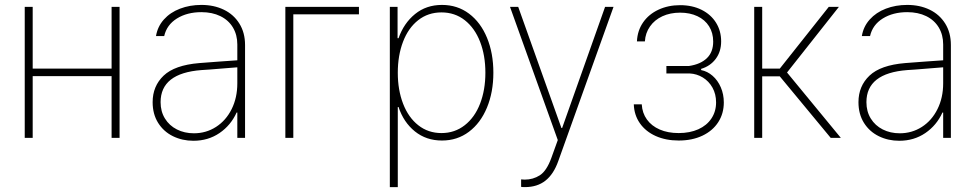

<svg xmlns="http://www.w3.org/2000/svg" viewBox="-20 -558 3951 777"><path d="M112.3 -280.3H431.6V-530.3H463.9V0H431.6V-250H112.3V0H80.1V-530.3H112.3Z M786.1 -302.7Q822.8 -305.7 866.5 -308.8Q910.2 -312 940.4 -314V-377.9Q940.4 -417 922.6 -446.8Q904.8 -476.6 871.8 -492.7Q838.9 -508.8 794.9 -508.8Q737.3 -508.8 696 -483.2Q654.8 -457.5 644.5 -412.1H611.3Q617.7 -450.7 643.3 -479.2Q668.9 -507.8 708.5 -522.9Q748 -538.1 794.9 -538.1Q845.7 -538.1 885.7 -518.8Q925.8 -499.5 948.7 -462.6Q971.7 -425.8 971.7 -376V0H940.4V-102.5H937.5Q914.1 -50.8 868.2 -19.5Q822.3 11.7 762.7 11.7Q717.8 11.7 679.9 -6.8Q642.1 -25.4 619.9 -60.8Q597.7 -96.2 597.7 -144.5Q597.7 -209.5 642.3 -252Q687 -294.4 786.1 -302.7ZM764.6 -18.6Q814 -18.6 854.2 -44.4Q894.5 -70.3 917.5 -116.5Q940.4 -162.6 940.4 -220.7V-285.6L897.5 -282.2Q810.1 -274.9 794.9 -274.4Q629.9 -261.7 629.9 -144.5Q629.9 -106.9 647.5 -78.4Q665 -49.8 695.8 -34.2Q726.6 -18.6 764.6 -18.6Z M1432.6 -500H1167V0H1134.8V-530.3H1432.6Z M1557.6 -530.3H1588.9V-403.3H1592.8Q1614.3 -464.4 1659.7 -501.2Q1705.1 -538.1 1768.6 -538.1Q1831.1 -538.1 1878.2 -502.7Q1925.3 -467.3 1950.9 -405Q1976.6 -342.8 1976.6 -263.7Q1976.6 -185.1 1950.7 -122.6Q1924.8 -60.1 1877.7 -24.7Q1830.6 10.7 1768.6 10.7Q1705.1 10.7 1659.2 -26.1Q1613.3 -63 1592.8 -125H1589.8V199.2H1557.6ZM1766.6 -19.5Q1820.3 -19.5 1860.8 -51.3Q1901.4 -83 1922.9 -138.7Q1944.3 -194.3 1944.3 -263.7Q1944.3 -333.5 1922.9 -388.9Q1901.4 -444.3 1861.1 -476.1Q1820.8 -507.8 1766.6 -507.8Q1712.4 -507.8 1672.4 -476.3Q1632.3 -444.8 1611.1 -389.2Q1589.8 -333.5 1589.8 -263.7Q1589.8 -193.8 1611.3 -138.2Q1632.8 -82.5 1672.9 -51Q1712.9 -19.5 1766.6 -19.5Z M2088.9 198.2V168L2103.5 168.9Q2137.2 168.9 2164.6 151.4Q2191.9 133.8 2210.9 82L2237.3 8.8L2043.9 -530.3H2077.1L2252 -40H2254.9L2428.7 -530.3H2462.9L2239.3 93.8Q2220.7 146.5 2187.5 172.9Q2154.3 199.2 2104.5 199.2Q2092.8 199.2 2088.9 198.2Z M2726.6 -19.5Q2772 -19.5 2806.2 -34.9Q2840.3 -50.3 2859.1 -78.6Q2877.9 -106.9 2877.9 -143.6Q2877.9 -177.2 2863.3 -203.4Q2848.6 -229.5 2824.2 -244.4Q2799.8 -259.3 2771.5 -260.7H2676.8V-291H2768.6Q2814.9 -297.9 2840.6 -322.5Q2866.2 -347.2 2866.2 -389.6Q2866.2 -424.8 2849.6 -451.4Q2833 -478 2802.5 -492.4Q2772 -506.8 2732.4 -506.8Q2692.4 -506.8 2660.6 -492.2Q2628.9 -477.5 2610.4 -450.9Q2591.8 -424.3 2589.8 -390.6H2557.6Q2559.6 -434.1 2582.5 -467.3Q2605.5 -500.5 2644.8 -518.8Q2684.1 -537.1 2732.4 -537.1Q2781.7 -537.1 2819.6 -518.1Q2857.4 -499 2877.9 -465.8Q2898.4 -432.6 2898.4 -390.6Q2898.4 -349.1 2876.5 -319.8Q2854.5 -290.5 2817.4 -279.3V-274.4Q2842.8 -269.5 2863.8 -251.2Q2884.8 -232.9 2897 -204.6Q2909.2 -176.3 2909.2 -143.6Q2909.2 -98.6 2886.7 -63.7Q2864.3 -28.8 2822.8 -9Q2781.2 10.7 2726.6 10.7Q2674.3 10.7 2633.5 -7.6Q2592.8 -25.9 2569.6 -59.1Q2546.4 -92.3 2544.9 -135.7H2577.1Q2579.1 -100.6 2597.9 -74.5Q2616.7 -48.3 2649.7 -33.9Q2682.6 -19.5 2726.6 -19.5Z M3032.2 -530.3H3064.5V-280.3H3135.7L3334 -530.3H3375L3165 -264.6L3382.8 0H3341.8L3135.7 -249H3064.5V0H3032.2Z M3642.6 -302.7Q3679.2 -305.7 3722.9 -308.8Q3766.6 -312 3796.9 -314V-377.9Q3796.9 -417 3779.1 -446.8Q3761.2 -476.6 3728.3 -492.7Q3695.3 -508.8 3651.4 -508.8Q3593.8 -508.8 3552.5 -483.2Q3511.2 -457.5 3501 -412.1H3467.8Q3474.1 -450.7 3499.8 -479.2Q3525.4 -507.8 3564.9 -522.9Q3604.5 -538.1 3651.4 -538.1Q3702.1 -538.1 3742.2 -518.8Q3782.2 -499.5 3805.2 -462.6Q3828.1 -425.8 3828.1 -376V0H3796.9V-102.5H3793.9Q3770.5 -50.8 3724.6 -19.5Q3678.7 11.7 3619.1 11.7Q3574.2 11.7 3536.4 -6.8Q3498.5 -25.4 3476.3 -60.8Q3454.1 -96.2 3454.1 -144.5Q3454.1 -209.5 3498.8 -252Q3543.5 -294.4 3642.6 -302.7ZM3621.1 -18.6Q3670.4 -18.6 3710.7 -44.4Q3751 -70.3 3773.9 -116.5Q3796.9 -162.6 3796.9 -220.7V-285.6L3753.9 -282.2Q3666.5 -274.9 3651.4 -274.4Q3486.3 -261.7 3486.3 -144.5Q3486.3 -106.9 3503.9 -78.4Q3521.5 -49.8 3552.2 -34.2Q3583 -18.6 3621.1 -18.6Z"/></svg>

Font: Pretendard Std Thin
Style: Regular
Weight: 100
Designer: Base glyphs from Inter by Rasmus Andersson; Hangeul glyphs from Noto Sans CJK(Source Han Sans) by Jang Soo-young and Kan
Foundry: Kil Hyung-jin
Version: Version 1.309